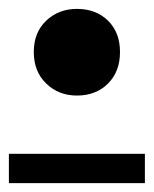

<svg xmlns="http://www.w3.org/2000/svg" viewBox="-22 -399 346 432"><path d="M151 -184Q110 -184 82 -211Q54 -238 54 -282Q54 -326 82 -352.5Q110 -379 151 -379Q194 -379 221 -352.5Q248 -326 248 -282Q248 -238 221 -211Q194 -184 151 -184ZM-2 13V-53H304V13Z"/></svg>

Font: Montserrat Underline Thin
Style: Bold
Weight: 700
Version: Version 9.000